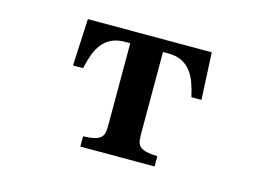

<svg xmlns="http://www.w3.org/2000/svg" viewBox="-77 -685 1155 829"><g transform="rotate(15 500.0 -270.0)"><path d="M223.1 -540H776.9L787.1 -330.1H742.2Q734.4 -365.2 723.9 -394Q713.4 -422.9 695.8 -443.8Q679.2 -464.4 655 -475.6Q630.9 -486.8 596.2 -486.8H573.2V-123Q573.2 -103.5 575.4 -89.1Q577.6 -74.7 587.9 -64.9Q597.7 -56.2 616.2 -51.5Q634.8 -46.9 666 -45.9V0H334V-45.9Q365.7 -46.9 384 -51.5Q402.3 -56.2 412.1 -64.9Q422.4 -74.7 424.6 -89.1Q426.8 -103.5 426.8 -123V-486.8H403.8Q369.6 -486.8 345.2 -475.6Q320.8 -464.4 304.2 -443.8Q286.6 -422.9 276.1 -394Q265.6 -365.2 257.8 -330.1H212.9Z"/></g></svg>

Font: BIZ UDMincho
Style: Bold
Weight: 700
Monospace: yes
Designer: TypeBank Co., Ltd.
Foundry: Morisawa Inc.
Version: Version 1.06